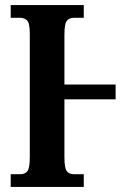

<svg xmlns="http://www.w3.org/2000/svg" viewBox="-20 -734 527 754"><path d="M22 0V-50H61Q77 -50 87 -61Q97 -72 97 -117V-601Q97 -643 86.5 -653.5Q76 -664 60 -664H22V-714H309V-664H269Q253 -664 243 -653Q233 -642 233 -598V-402H434V-344H233V-117Q233 -72 243 -61Q253 -50 269 -50H309V0Z"/></svg>

Font: Noto Serif ExtraCondensed
Style: Bold
Weight: 700
Width: 2
Designer: Monotype Design Team
Foundry: Monotype Imaging Inc.
Version: Version 2.014; ttfautohint (v1.8.4.7-5d5b)